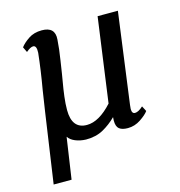

<svg xmlns="http://www.w3.org/2000/svg" viewBox="-110 -662 885 942"><g transform="rotate(-15 333.0 -191.0)"><path d="M47 182 99 -175Q109 -245 115 -280Q132 -377 141 -462Q143 -499 125 -499Q111 -499 89 -480L76 -507Q90 -526 118 -545Q146 -564 186 -564Q254 -564 249 -501Q246 -454 237 -398Q228 -342 227 -333Q223 -305 220 -291Q214 -258 209.5 -221.5Q205 -185 205 -154Q205 -58 281 -58Q343 -58 410 -132L469 -560H572L510 -99Q508 -83 508 -78Q508 -54 524 -54Q541 -54 565 -76L579 -49Q567 -32 536.5 -11.5Q506 9 471 9Q442 9 427.5 -2.5Q413 -14 413 -44Q413 -55 414 -62Q383 -31 346 -10.5Q309 10 258 10Q228 9 204 -1Q180 -11 169 -28L138 182Z"/></g></svg>

Font: Koeln Type Serif
Style: Italic
Weight: 400
Italic angle: -8°
Designer: Eben Sorkin
Foundry: Eben Sorkin
Version: Version 2.002